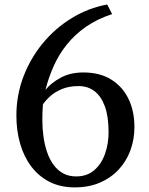

<svg xmlns="http://www.w3.org/2000/svg" viewBox="-20 -798 644 832"><path d="M304 14Q241.5 14 194.2 -10.2Q147 -34.5 115 -77.2Q83 -120 67 -176.2Q51 -232.5 51 -297Q51 -385.5 81.5 -465.8Q112 -546 166 -611.2Q220 -676.5 291.5 -720Q363 -763.5 444.5 -778.5L466 -737Q401.5 -716 353 -682.2Q304.5 -648.5 270 -605.5Q235.5 -562.5 213 -512.5Q190.5 -462.5 177 -408.5Q201 -438.5 242.8 -461.2Q284.5 -484 341 -484Q412 -484 461.2 -453.8Q510.5 -423.5 536.5 -370.2Q562.5 -317 562.5 -247.5Q562.5 -193.5 545 -146.2Q527.5 -99 494 -63Q460.5 -27 412.8 -6.5Q365 14 304 14ZM321 -425Q278 -425 246.8 -411.5Q215.5 -398 195.5 -379.2Q175.5 -360.5 166 -345Q165.5 -335.5 164.5 -320.8Q163.5 -306 163.5 -276.5Q163.5 -240.5 168.5 -205.2Q173.5 -170 184 -139Q194.5 -108 211.8 -84.2Q229 -60.5 253.2 -47Q277.5 -33.5 310 -33.5Q357.5 -33.5 388.8 -60.8Q420 -88 435.2 -131.8Q450.5 -175.5 450.5 -225.5Q450.5 -292.5 434.5 -336.8Q418.5 -381 389.5 -403Q360.5 -425 321 -425Z"/></svg>

Font: Merriweather 36pt
Style: Regular
Weight: 400
Designer: Eben Sorkin
Foundry: Eben Sorkin
Version: Version 2.100